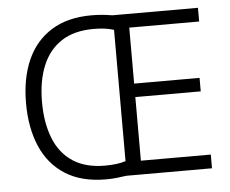

<svg xmlns="http://www.w3.org/2000/svg" viewBox="-52 -782 1021 851"><g transform="rotate(-5 459.0 -357.0)"><path d="M384 -722Q409 -722 431 -720Q453 -718 477 -714H858V-653H547V-404H838V-344H547V-61H858V0H477Q457 3 434.5 5.5Q412 8 386 8Q277 8 205 -38Q133 -84 97.5 -166.5Q62 -249 62 -359Q62 -469 98 -550.5Q134 -632 206 -677Q278 -722 384 -722ZM389 -661Q302 -661 245.5 -624Q189 -587 161 -519Q133 -451 133 -358Q133 -265 160.5 -196Q188 -127 244.5 -90Q301 -53 387 -53Q414 -53 437.5 -56Q461 -59 479 -65V-649Q461 -655 438.5 -658Q416 -661 389 -661Z"/></g></svg>

Font: Noto Sans Syriac Eastern Light
Style: Regular
Weight: 300
Designer: Patrick Giasson and the Monotype Design Team
Foundry: Monotype Imaging Inc.
Version: Version 3.001